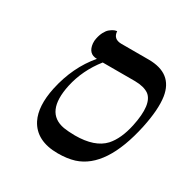

<svg xmlns="http://www.w3.org/2000/svg" viewBox="-135 -675 786 805"><g transform="rotate(30 258.0 -273.0)"><path d="M377 -413.1H220.7Q164.1 -341.8 145.5 -256.8Q114.7 -112.3 217.3 -93.8Q238.3 -90.3 272 -89.8Q368.2 -89.8 412.1 -137.2Q447.3 -176.3 462.9 -249Q487.3 -363.8 444.3 -396Q420.4 -412.6 377 -413.1ZM247.6 11.2Q143.1 11.2 105.5 -62Q76.7 -119.6 96.7 -214.8Q122.1 -332.5 191.9 -414.1Q149.9 -414.1 145 -461.9Q144 -475.1 146.5 -485.8Q150.4 -505.4 158.2 -519.8Q166 -534.2 174.3 -541Q182.6 -547.9 190.2 -551.8Q197.8 -555.7 202.6 -556.2L207.5 -557.1Q209.5 -521 247.6 -520H381.3Q497.1 -520 513.2 -417.5Q522 -358.9 502.4 -266.1Q454.1 -40 327.1 0.5Q292.5 11.2 247.6 11.2Z"/></g></svg>

Font: Linux Libertine Display Slanted O
Style: Slanted
Weight: 400
Designer: Philipp H. Poll
Foundry: Philipp H. Poll
Version: Version 5.0.9